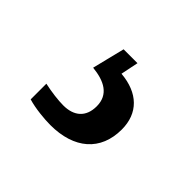

<svg xmlns="http://www.w3.org/2000/svg" viewBox="-70 -111 450 450"><g transform="rotate(45 155.0 114.5)"><path d="M127 238C206 238 253 197 253 127C253 73 219 40 160 35L169 -9H123L103 72C143 76 173 91 173 130C173 166 151 184 116 184C99 184 75 181 52 176V228C75 235 108 238 127 238Z"/></g></svg>

Font: Noto Serif Bengali SemiCondensed
Style: Regular
Weight: 400
Width: 4
Designer: Juan Bruce, Universal Thirst, Indian Type Foundry and the Monotype Design Team.
Foundry: Monotype Imaging Inc.
Version: Version 2.003